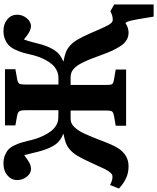

<svg xmlns="http://www.w3.org/2000/svg" viewBox="74 -830 908 1110"><g transform="rotate(-90 528.0 -275.0)"><path d="M986.8 159.2Q983.9 141.6 979 111.3Q974.1 81.1 971.7 67.6Q969.2 54.2 965.6 36.6Q961.9 19 958.3 10Q954.6 1 950.2 -3.9Q922.9 14.2 894 14.2Q870.1 14.2 850.8 2.4Q831.5 -9.3 816.2 -33.2Q800.8 -57.1 790 -80.6Q779.3 -104 766.1 -140.1Q752.9 -176.8 743.7 -200.2Q734.4 -223.6 723.6 -246.1Q712.9 -268.6 704.1 -281Q695.3 -293.5 684.1 -303.5Q672.9 -313.5 660.9 -317.1Q648.9 -320.8 633.8 -320.8H591.8V-112.8Q591.8 -87.4 596.9 -80.6Q602.1 -73.7 624 -69.8L681.2 -60.1V0H356V-60.1L407.2 -68.8Q430.7 -72.8 437.3 -79.8Q443.8 -86.9 443.8 -110.8V-320.8H397.9Q383.8 -320.8 372.1 -316.2Q360.4 -311.5 349.6 -300.3Q338.9 -289.1 329.8 -276.1Q320.8 -263.2 310.1 -240Q299.3 -216.8 290.8 -195.6Q282.2 -174.3 269 -140.1Q243.7 -73.2 226.6 -46.9Q187.5 14.2 122.1 14.2Q83 14.2 52.7 -0.2Q22.5 -14.6 -6.8 -41L13.2 -92.8Q20 -89.4 25.9 -86.9Q31.7 -84.5 36.4 -83Q41 -81.5 44.4 -80.6Q47.9 -79.6 51.5 -79.3Q55.2 -79.1 56.9 -79.1Q58.6 -79.1 61.5 -79.1Q64.5 -79.1 64.9 -79.1Q82.5 -79.1 104.5 -120.6Q110.8 -133.3 145 -208Q166 -253.9 181.6 -280.3Q197.3 -306.6 216.8 -323.7Q236.3 -340.8 255.9 -348.1Q275.4 -355.5 308.1 -361.8V-363.8Q268.6 -378.9 248 -408Q227.5 -437 212.9 -483.9Q206.5 -504.4 198.5 -539.3Q190.4 -574.2 186 -588.9Q159.7 -568.8 142.1 -559.3Q124.5 -549.8 106 -549.8Q80.6 -549.8 61.3 -574.2Q42 -598.6 42 -629.9Q42 -663.1 68.8 -686Q95.7 -709 137.2 -709Q164.1 -709 184.8 -700.7Q205.6 -692.4 218.8 -680.2Q231.9 -668 242.4 -646.2Q252.9 -624.5 258.5 -606Q264.2 -587.4 271 -558.1Q275.4 -538.6 281.7 -519Q288.1 -499.5 299.6 -475.8Q311 -452.1 324.5 -434.6Q337.9 -417 357.4 -404.8Q377 -392.6 398.9 -392.1L445.8 -391.1V-579.1Q445.8 -609.4 439 -618.2Q432.1 -627 409.2 -630.9L357.9 -640.1V-700.2H683.1V-640.1L626 -629.9Q605 -626.5 599.6 -617.7Q594.2 -608.9 594.2 -580.1V-391.1H632.8Q656.2 -391.1 676.5 -401.4Q696.8 -411.6 710.9 -428Q725.1 -444.3 737.1 -467Q749 -489.7 756.3 -511.7Q763.7 -533.7 769 -558.1Q774.9 -584.5 780.8 -603Q786.6 -621.6 797.1 -643.3Q807.6 -665 821 -678Q834.5 -690.9 855.7 -700Q877 -709 903.8 -709Q945.3 -709 971.7 -686.3Q998 -663.6 998 -629.9Q998 -599.1 977.8 -574.5Q957.5 -549.8 932.1 -549.8Q901.4 -549.8 855 -590.8Q846.2 -570.3 837.6 -534.4Q829.1 -498.5 825.2 -486.8Q811 -440.4 789.6 -409.7Q768.1 -378.9 729 -363.8V-361.8Q761.7 -355.5 781.2 -348.1Q800.8 -340.8 819.8 -323.7Q838.9 -306.6 854.2 -280.3Q869.6 -253.9 890.1 -208Q896.5 -193.4 904.8 -174.3Q913.1 -155.3 917.7 -144.8Q922.4 -134.3 928.5 -121.3Q934.6 -108.4 938.7 -101.6Q942.9 -94.7 948 -88.4Q953.1 -82 958.3 -79.6Q963.4 -77.1 969.2 -77.1Q992.2 -77.1 1018.1 -90.8L1057.1 -68.8V159.2Z"/></g></svg>

Font: Literata Book
Style: Bold
Weight: 700
Designer: Latin by Veronika Burian and Jose Scaglione. Greek by Irene Vlachou. Cyrillic by Vera Evstafieva
Foundry: TypeTogether
Version: Version 2.003;PS 002.003;hotconv 1.0.88;makeotf.lib2.5.64775